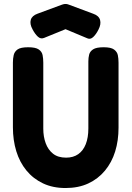

<svg xmlns="http://www.w3.org/2000/svg" viewBox="-20 -929 663 967"><path d="M310 18Q246 18 196.5 -5.5Q147 -29 113 -70.5Q79 -112 62 -167.5Q45 -223 45 -288V-614Q45 -634 49 -651.5Q53 -669 68.5 -680Q84 -691 122 -691Q159 -691 175 -680Q191 -669 194.5 -651.5Q198 -634 198 -613V-281Q198 -241 210 -208Q222 -175 247 -155Q272 -135 313 -135Q349 -135 374 -152.5Q399 -170 412 -203Q425 -236 425 -282V-620Q425 -638 429 -654Q433 -670 449 -680.5Q465 -691 502 -691Q539 -691 554.5 -679.5Q570 -668 573.5 -651Q577 -634 577 -613V-286Q577 -221 560 -166Q543 -111 508.5 -69.5Q474 -28 424.5 -5Q375 18 310 18ZM310 -909Q317 -909 322.5 -907Q328 -905 331 -904L449 -860Q478 -850 484 -828.5Q490 -807 476 -780Q464 -756 449.5 -742.5Q435 -729 420 -736L310 -782L202 -738Q185 -731 170.5 -744.5Q156 -758 144 -781Q129 -808 135 -829Q141 -850 169 -860L288 -904Q291 -905 297 -907Q303 -909 310 -909Z"/></svg>

Font: Fredoka SemiCondensed SemiBold
Style: Regular
Weight: 600
Width: 4
Designer: Ben Nathan
Foundry: Milena B. Brandão, Ben Nathan
Version: Version 2.001